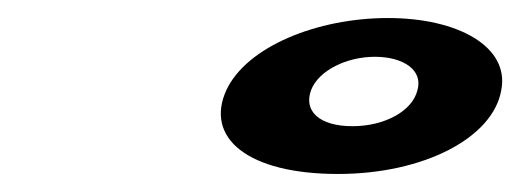

<svg xmlns="http://www.w3.org/2000/svg" viewBox="-20 -604 577 213"><path d="M231.1 -504C207 -451 254.9 -411 354.9 -411C449.9 -411 527 -451 536.1 -504C545.5 -552 488.4 -584 410.4 -584C331.4 -584 253.5 -552 231.1 -504ZM325.1 -504C333.5 -526 364.8 -541 395.8 -541C427.8 -541 449.5 -526 443.1 -504C437.6 -481 407 -464 371 -464C334 -464 316.6 -481 325.1 -504Z"/></svg>

Font: Hussar Milosc
Style: Obl
Weight: 700
Foundry: Cannot Into Space Fonts
Version: Version 1.02